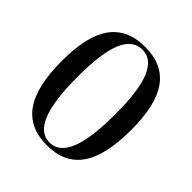

<svg xmlns="http://www.w3.org/2000/svg" viewBox="-193 -843 986 986"><g transform="rotate(45 300.0 -349.5)"><path d="M300 8Q173 8 110.5 -80Q48 -168 48 -354Q48 -536 110.5 -621.5Q173 -707 300 -707Q427 -707 489 -621.5Q551 -536 551 -354Q551 -168 489 -80Q427 8 300 8ZM300 -12Q368 -12 402 -95Q436 -178 436 -354Q436 -527 402 -607Q368 -687 300 -687Q231 -687 197 -607Q163 -527 163 -354Q163 -178 197 -95Q231 -12 300 -12Z"/></g></svg>

Font: Bentinck
Style: Regular
Weight: 400
Designer: Jörg Drees
Foundry: Jörg Drees
Version: Version 1.000; ttfautohint (v1.8.4.7-5d5b)